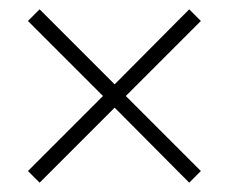

<svg xmlns="http://www.w3.org/2000/svg" viewBox="-20 -502 492 412"><path d="M226 -271 65 -110 40 -135 201 -296 40 -457 65 -482 226 -321 386 -482 411 -457 250 -296 411 -135 386 -110Z"/></svg>

Font: Moderustic Med
Style: Regular
Weight: 500
Designer: Tural Alisoy
Foundry: TAFT Foundry
Version: Version 2.110